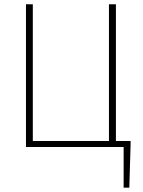

<svg xmlns="http://www.w3.org/2000/svg" viewBox="-20 -680 660 888"><path d="M551.8 188V0H100.1V-660.2H131.8V-27.8H483.9V-660.2H516.1V-27.8H584V-12.2L578.1 188Z"/></svg>

Font: Source Sans 3 ExtraLight
Style: Regular
Weight: 200
Designer: Paul D. Hunt
Foundry: Adobe
Version: Version 3.052;hotconv 1.1.0;makeotfexe 2.6.0